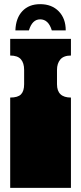

<svg xmlns="http://www.w3.org/2000/svg" viewBox="-20 -903 390 923"><path d="M29 -171V-172Q29 -185 29 -191Q29 -197 29 -209V-260Q29 -269 29 -273.5Q29 -278 29 -282.5Q29 -287 29 -296V-297Q29 -310 29 -316Q29 -322 29 -334V-434Q66 -434 81 -449.5Q96 -465 96 -498V-567Q96 -600 80.5 -618Q65 -636 29 -636V-716H321V-636Q286 -636 270 -617Q254 -598 254 -567V-498Q254 -434 321 -434V0H29V-135Q29 -144 29 -148.5Q29 -153 29 -157.5Q29 -162 29 -171ZM229 -757Q213 -810 173 -810Q135 -810 119 -757H54Q56 -816 87.5 -849.5Q119 -883 173 -883Q229 -883 262.5 -848.5Q296 -814 296 -757Z"/></svg>

Font: Danfo
Style: Regular
Weight: 400
Version: Version 1.000;Glyphs 3.2 (3236)